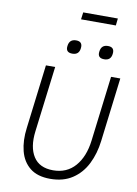

<svg xmlns="http://www.w3.org/2000/svg" viewBox="-112 -1146 876 1228"><g transform="rotate(10 325.5 -532.5)"><path d="M326 -1075H551L546 -1029H320ZM264 -846Q269 -891 313 -891Q357 -891 351 -846Q346 -803 303 -803Q258 -803 264 -846ZM471 -846Q476 -891 520 -891Q564 -891 558 -846Q553 -803 510 -803Q465 -803 471 -846ZM99 -285 150 -700H210L157 -273Q144 -169 183 -108Q222 -47 311 -47Q400 -47 454 -109Q508 -171 521 -277L573 -700H633L582 -285Q572 -202 538.5 -135Q505 -68 446 -29Q387 10 302 10Q219 10 170.5 -29Q122 -68 105 -135Q88 -202 99 -285Z"/></g></svg>

Font: Haskoy Light
Style: Italic
Weight: 300
Designer: Ertekin Erdin
Foundry: Ertekin Erdin
Version: Version 2.000; ttfautohint (v1.8.4.7-5d5b)